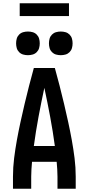

<svg xmlns="http://www.w3.org/2000/svg" viewBox="-20 -1149 540 1169"><path d="M59 0V-74Q59 -130 66 -186Q73 -242 83 -297Q93 -352 105 -407Q117 -462 130 -517Q143 -572 157 -626.5Q171 -681 186 -735H314Q329 -681 343 -626.5Q357 -572 370 -517Q383 -462 395 -407Q407 -352 417 -297Q427 -242 434 -186Q441 -130 441 -74V0H330V-74Q330 -96 328.5 -118.5Q327 -141 325 -164H175Q173 -141 171.5 -118.5Q170 -96 170 -74V0ZM186 -260H314Q302 -349 285.5 -437.5Q269 -526 250 -614Q231 -526 214.5 -437.5Q198 -349 186 -260ZM350 -813Q335 -813 321 -817Q307 -821 296.5 -831.5Q286 -842 282 -856Q278 -870 278 -885Q278 -900 282 -914Q286 -928 296.5 -938.5Q307 -949 321 -953Q335 -957 350 -957Q365 -957 379 -953Q393 -949 403.5 -938.5Q414 -928 418 -914Q422 -900 422 -885Q422 -870 418 -856Q414 -842 403.5 -831.5Q393 -821 379 -817Q365 -813 350 -813ZM150 -813Q135 -813 121 -817Q107 -821 96.5 -831.5Q86 -842 82 -856Q78 -870 78 -885Q78 -900 82 -914Q86 -928 96.5 -938.5Q107 -949 121 -953Q135 -957 150 -957Q165 -957 179 -953Q193 -949 203.5 -938.5Q214 -928 218 -914Q222 -900 222 -885Q222 -870 218 -856Q214 -842 203.5 -831.5Q193 -821 179 -817Q165 -813 150 -813ZM100 -1051V-1129H400V-1051Z"/></svg>

Font: Iosevka Term Curly
Style: Bold
Weight: 700
Designer: Belleve Invis
Foundry: Belleve Invis
Version: Version 32.3.0